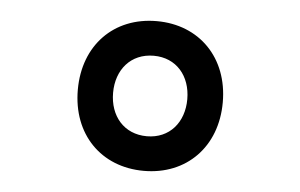

<svg xmlns="http://www.w3.org/2000/svg" viewBox="-36 -825 691 442"><g transform="rotate(5 310.0 -604.0)"><path d="M310 -431C408.5 -431 477.5 -501 477.5 -604C477.5 -707 408.5 -777 310 -777C211 -777 142.5 -707 142.5 -604C142.5 -501 211 -431 310 -431ZM310 -511C257 -511 224 -550.5 224 -604C224 -657.5 257 -697 310 -697C362.5 -697 395.5 -657.5 395.5 -604C395.5 -550.5 362.5 -511 310 -511Z"/></g></svg>

Font: Monaspace Neon ExtraBold
Style: Regular
Weight: 800
Designer: Riley Cran & the Lettermatic Team
Foundry: Lettermatic
Version: Version 1.200 (Monaspace Neon)